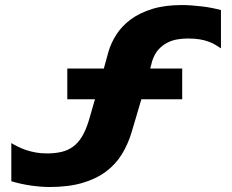

<svg xmlns="http://www.w3.org/2000/svg" viewBox="-20 -708 922 762"><path d="M392.1 -436 410.2 -502Q420.9 -538.6 442.6 -572Q464.4 -605.5 499.5 -631.3Q534.7 -657.2 584.7 -672.6Q634.8 -688 702.1 -688Q719.7 -688 740 -686.5Q760.3 -685.1 781 -682.6Q801.8 -680.2 821.3 -676.3Q840.8 -672.4 856.9 -668V-516.1Q846.2 -523.4 834.5 -530.3Q822.8 -537.1 807.9 -542.7Q793 -548.3 772.9 -551.8Q752.9 -555.2 725.1 -555.2Q704.1 -555.2 682.9 -551.5Q661.6 -547.9 642.6 -537.8Q623.5 -527.8 608.2 -510.5Q592.8 -493.2 584 -465.8L576.2 -436H703.1V-314H541L502 -182.1Q487.8 -135.3 463.6 -95.7Q439.5 -56.2 400.6 -27.1Q361.8 2 306.6 18.1Q251.5 34.2 175.8 34.2Q160.2 34.2 141.1 32.7Q122.1 31.2 102.1 28.3Q82 25.4 62 21Q42 16.6 24.9 11.2V-140.1Q37.1 -132.8 52 -125.5Q66.9 -118.2 84.2 -112.3Q101.6 -106.4 122.1 -102.8Q142.6 -99.1 166 -99.1Q198.7 -99.1 224.4 -105.2Q250 -111.3 270 -126Q290 -140.6 305.2 -165.5Q320.3 -190.4 332 -228L356.9 -314H247.1V-436Z"/></svg>

Font: Syncopate
Style: Bold
Weight: 700
Designer: Astigmatic (AOETI)
Foundry: Astigmatic (AOETI)
Version: Version 1.001 2011